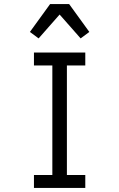

<svg xmlns="http://www.w3.org/2000/svg" viewBox="-20 -930 590 950"><path d="M148 0V-64H239V-606H148V-670H402V-606H311V-64H402V0ZM379 -740 275 -858 171 -740 128 -772 228 -910H322L422 -772Z"/></svg>

Font: Lode
Style: Regular
Weight: 400
Monospace: yes
Designer: Belleve Invis
Foundry: Belleve Invis
Version: Version 29.2.0; ttfautohint (v1.8.3)